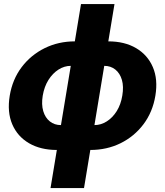

<svg xmlns="http://www.w3.org/2000/svg" viewBox="-20 -748 836 972"><path d="M268.1 11.2Q185.5 11.2 127 -22.9Q68.4 -57.1 42 -118.9Q15.6 -180.7 29.3 -263.7Q43 -346.2 89.6 -408Q136.2 -469.7 206.1 -504.2Q275.9 -538.6 358.9 -538.6H528.3Q610.8 -538.6 669.2 -504.2Q727.5 -469.7 753.9 -408Q780.3 -346.2 766.6 -263.7Q752.9 -180.7 706.3 -118.9Q659.7 -57.1 590.3 -22.9Q521 11.2 437 11.2ZM288.6 -114.7H458Q490.7 -114.7 520.3 -133.3Q549.8 -151.9 570.8 -185.3Q591.8 -218.8 599.1 -263.7Q606.9 -309.6 597.2 -343.3Q587.4 -377 564 -395.8Q540.5 -414.6 507.8 -414.6H338.4Q305.7 -414.6 276.1 -395.8Q246.6 -377 225.3 -343.3Q204.1 -309.6 196.3 -263.7Q189 -218.8 199 -185.3Q209 -151.9 232.4 -133.3Q255.9 -114.7 288.6 -114.7ZM235.8 204.1 390.1 -727.5H559.6L405.3 204.1Z"/></svg>

Font: Inter 24pt ExtraBold
Style: Italic
Weight: 800
Italic angle: -9.3988°
Designer: Rasmus Andersson
Foundry: rsms
Version: Version 4.001;git-66647c0bb